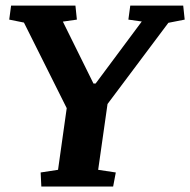

<svg xmlns="http://www.w3.org/2000/svg" viewBox="-20 -681 694 701"><path d="M20.5 -660.6H255.4L260.7 -609.4L209.5 -602.1L321.3 -376H329.1L497.6 -602.5L448.7 -609.4L455.6 -660.6H648.9L654.3 -609.4L594.7 -597.7L372.6 -301.3L338.4 -61L402.8 -51.3L393.1 0H130.9L128.4 -51.3L191.9 -61L223.6 -286.1L67.4 -598.6L13.7 -609.4Z"/></svg>

Font: Noticia Text
Style: Bold Italic
Weight: 700
Italic angle: -8°
Designer: JM Sole
Foundry: JM Sole
Version: Version 1.003